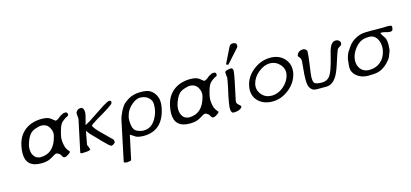

<svg xmlns="http://www.w3.org/2000/svg" viewBox="-72 -1222 4230 1978"><g transform="rotate(-15 2043.5 -233.0)"><path d="M474 0Q462 -5 451 -29Q446 -41 422 -54Q417 -57 403 -58Q395 -58 340 -24Q300 0 232 0Q71 0 71 -149Q71 -183 80 -226Q100 -329 173 -386Q243 -440 347 -442Q350 -442 352 -442Q422 -442 451 -415Q485 -386 492 -386Q495 -386 513 -395Q518 -398 526.5 -404.5Q535 -411 548 -422Q566 -431 581 -439Q585 -442 606 -442Q628 -442 628 -416Q628 -413 628 -411Q627 -406 618 -400Q582 -384 550 -353Q524 -326 502 -226Q497 -202 497 -177Q497 -152 505.5 -115Q514 -78 544 -46Q547 -43 547 -40Q545 -30 522 -15Q498 1 482 1Q478 1 474 0ZM155 -208Q152 -189 152 -173Q152 -122 180 -90Q184 -86 189.5 -81Q195 -76 205 -72Q229 -63 238 -63Q387 -63 429 -237Q433 -252 433 -266Q433 -294 419 -321Q394 -375 330 -376Q307 -376 261 -360Q234 -350 216 -333Q177 -294 155 -208Z M774 -262Q777 -264 781 -266Q785 -268 792 -272Q814 -282 883 -329L980 -393Q988 -399 999 -406Q1010 -413 1024 -420Q1056 -440 1070 -441Q1093 -441 1093 -425Q1093 -419 1090 -412Q1083 -392 907 -291Q848 -255 835 -241Q845 -207 925 -132L1008 -50Q1019 -40 1019 -22Q1019 -20 1019 -17Q1018 -10 1012 -6L997 6Q995 7 990.5 8Q986 9 977 12Q964 12 891 -63Q872 -84 850.5 -106.5Q829 -129 804 -153Q794 -164 784 -176.5Q774 -189 762 -205L736 -61Q746 -42 756 -10Q752 6 673 7Q669 7 666 7Q648 7 648 -2Q648 -3 648 -4L719 -338Q720 -343 720 -350Q720 -359 718 -373Q716 -389 716 -398Q716 -404 717 -408Q721 -425 739 -437Q750 -446 771 -446Q795 -446 802 -413Q804 -406 804 -396Q804 -389 803 -381L799 -358Q797 -349 794 -337Q792 -326 787 -310Z M1135 203Q1134 210 1123 214Q1120 215 1111 215.5Q1102 216 1087 218Q1056 218 1056 203L1144 -215Q1152 -254 1178 -306Q1210 -367 1237 -385Q1246 -392 1254.5 -397.5Q1263 -403 1271 -409Q1324 -443 1400 -445Q1404 -445 1408 -445Q1470 -445 1501 -430Q1566 -395 1581 -316Q1583 -302 1583 -287Q1583 -258 1576 -226Q1529 -2 1327 0Q1281 0 1246 -13Q1244 -14 1189 -50ZM1498 -334Q1464 -389 1390 -391Q1389 -391 1388 -391Q1360 -391 1325 -370Q1271 -335 1243 -282Q1238 -271 1234 -259Q1230 -247 1225 -231Q1221 -214 1221 -191Q1221 -179 1222 -166Q1224 -131 1236 -105Q1249 -78 1276 -68Q1309 -54 1338 -54Q1340 -54 1342 -54Q1452 -54 1501 -208Q1510 -250 1510 -280Q1510 -315 1498 -334Z M2059 0Q2047 -5 2036 -29Q2031 -41 2007 -54Q2002 -57 1988 -58Q1980 -58 1925 -24Q1885 0 1817 0Q1656 0 1656 -149Q1656 -183 1665 -226Q1685 -329 1758 -386Q1828 -440 1932 -442Q1935 -442 1937 -442Q2007 -442 2036 -415Q2070 -386 2077 -386Q2080 -386 2098 -395Q2103 -398 2111.5 -404.5Q2120 -411 2133 -422Q2151 -431 2166 -439Q2170 -442 2191 -442Q2213 -442 2213 -416Q2213 -413 2213 -411Q2212 -406 2203 -400Q2167 -384 2135 -353Q2109 -326 2087 -226Q2082 -202 2082 -177Q2082 -152 2090.5 -115Q2099 -78 2129 -46Q2132 -43 2132 -40Q2130 -30 2107 -15Q2083 1 2067 1Q2063 1 2059 0ZM1740 -208Q1737 -189 1737 -173Q1737 -122 1765 -90Q1769 -86 1774.5 -81Q1780 -76 1790 -72Q1814 -63 1823 -63Q1972 -63 2014 -237Q2018 -252 2018 -266Q2018 -294 2004 -321Q1979 -375 1915 -376Q1892 -376 1846 -360Q1819 -350 1801 -333Q1762 -294 1740 -208Z M2417 -662Q2428 -682 2454 -684Q2495 -684 2495 -654Q2495 -651 2495 -647Q2495 -641 2488 -630L2356 -483L2333 -491ZM2332 -92Q2334 -72 2354 -57Q2359 -52 2364.5 -47Q2370 -42 2375 -35Q2370 -13 2335 0Q2309 7 2284 7Q2283 7 2282 7Q2254 7 2254 -44Q2254 -54 2255 -66Q2257 -84 2261.5 -110.5Q2266 -137 2273 -172L2284 -222Q2284 -221 2284 -221Q2284 -221 2284 -221Q2284 -222 2286 -231Q2289 -244 2295 -272Q2301 -300 2304.5 -321Q2308 -342 2310 -358Q2308 -368 2307 -382.5Q2306 -397 2305 -416Q2307 -426 2324 -432Q2326 -432 2348 -437Q2362 -440 2369 -440Q2380 -440 2387 -432Q2388 -428 2389 -425L2391 -421Q2392 -418 2393 -414Q2393 -413 2393 -411Q2393 -401 2387 -364Q2385 -351 2381 -333Q2378 -315 2373 -292L2339 -131Q2332 -102 2332 -92Z M2785 -441Q2788 -441 2791 -441Q2882 -441 2938 -382Q2983 -334 2983 -267Q2983 -247 2979 -225Q2958 -129 2876 -64Q2795 1 2699 1Q2603 1 2545 -58Q2501 -104 2501 -170Q2501 -192 2506 -216Q2525 -311 2607 -375Q2687 -439 2785 -441ZM2572 -221Q2568 -205 2568 -189Q2568 -144 2601 -106Q2641 -59 2707 -59Q2773 -59 2832 -107Q2891 -157 2907 -223Q2911 -239 2911 -255Q2911 -298 2880 -335Q2838 -384 2774 -386Q2773 -386 2772 -386Q2709 -386 2648 -336Q2588 -287 2572 -221Z M3170 -3Q3109 -3 3090 -67Q3084 -91 3084 -133Q3084 -156 3086 -185L3097 -310Q3098 -317 3098 -323Q3098 -350 3087 -361Q3071 -379 3071 -384Q3071 -386 3071 -388Q3071 -390 3071 -392Q3074 -405 3088 -419Q3107 -437 3140 -437Q3160 -437 3177 -415Q3179 -413 3179 -402Q3179 -374 3168 -289Q3158 -221 3153.5 -187Q3149 -153 3149 -143Q3149 -141 3149 -140Q3149 -133 3149 -127Q3149 -77 3170 -68Q3191 -59 3208 -58Q3211 -57 3216 -57Q3223 -57 3232 -56Q3236 -56 3241 -56Q3289 -56 3318 -87Q3340 -109 3362 -173Q3376 -211 3398 -299Q3405 -331 3411.5 -352Q3418 -373 3423 -383Q3445 -436 3485 -438Q3508 -438 3521.5 -426.5Q3535 -415 3535 -399Q3535 -395 3534 -390Q3532 -375 3506 -363Q3493 -356 3485 -342Q3474 -319 3435 -196Q3421 -153 3407.5 -121.5Q3394 -90 3381 -71Q3336 -3 3270 -3Z M3807 -440Q3815 -440 3830 -440Q3846 -440 3867 -441Q3894 -440 3907 -440H4003Q4014 -440 4027 -441Q4036 -442 4042 -442Q4046 -442 4051.5 -441.5Q4057 -441 4062 -440Q4073 -440 4084 -435Q4087 -429 4087 -420Q4087 -412 4084 -400Q4080 -379 4055 -379Q4035 -379 4002 -389Q4000 -390 3988 -393Q3979 -394 3967 -394Q3960 -394 3953 -394Q3954 -388 3955 -387Q3958 -375 3979 -347Q4003 -317 4003 -263Q4003 -258 4003 -254Q4002 -244 4001.5 -231.5Q4001 -219 4000 -203Q3998 -192 3993 -179Q3988 -166 3980 -148Q3974 -117 3927 -71Q3883 -26 3828 -10Q3788 0 3722 0Q3647 0 3598 -41Q3552 -79 3552 -136Q3552 -147 3554 -158Q3558 -206 3559 -213L3562 -226Q3569 -258 3582 -284Q3584 -289 3593.5 -302Q3603 -315 3618 -338Q3642 -375 3684 -402Q3742 -439 3807 -440ZM3627 -190Q3627 -184 3627 -178Q3627 -132 3654 -96Q3685 -57 3740 -55Q3743 -55 3747 -55Q3815 -55 3864 -94.5Q3913 -134 3930 -206Q3935 -228 3935 -250Q3935 -288 3920 -324Q3891 -385 3831 -385Q3785 -385 3754 -373Q3702 -352 3660 -287Q3639 -253 3631 -216Q3631 -216 3631 -216Q3631 -216 3630 -213Q3629 -209 3629 -202Q3627 -195 3627 -190Z"/></g></svg>

Font: New Athena Unicode
Style: Italic
Weight: 400
Designer: J. Rusten 1997; rev. by R. Hancock 2001, 2002, rev. by D. Mastronarde 2002-2019
Foundry: Society for Classical Studies (formerly American Philological Association)
Version: Version 5.008